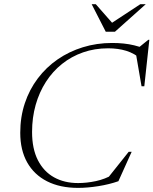

<svg xmlns="http://www.w3.org/2000/svg" viewBox="-20 -904 746 934"><path d="M530.5 -55.5 496.5 -28 606 -165.5H620.5L556 -22.5Q512 -7 458.8 1.5Q405.5 10 360 10Q272 10 209 -22Q146 -54 112.2 -114Q78.5 -174 78.5 -258Q78.5 -335 100.8 -401.8Q123 -468.5 163.8 -522.5Q204.5 -576.5 260.2 -615Q316 -653.5 383.2 -674.2Q450.5 -695 525.5 -695Q555.5 -695 581.8 -692.2Q608 -689.5 632.8 -683.5Q657.5 -677.5 682.5 -668L649.5 -668.5L701.5 -710.5H706.5L682 -484.5H668.5L640.5 -647L670 -614Q634 -644.5 594.2 -656.8Q554.5 -669 506 -669Q440.5 -669 384 -649.2Q327.5 -629.5 281.8 -593Q236 -556.5 203.5 -506Q171 -455.5 153.5 -393.8Q136 -332 136 -262Q136 -180.5 164.2 -125Q192.5 -69.5 242.8 -41.5Q293 -13.5 360 -13.5Q402 -13.5 446.5 -23Q491 -32.5 530.5 -55.5ZM689 -883.5 539 -749.5H494.5L426 -883.5H446L532.5 -785H512.5L662.5 -883.5Z"/></svg>

Font: Newsreader 36pt Light
Style: Italic
Weight: 300
Italic angle: -17°
Designer: Hugues Gentile
Foundry: Production Type
Version: Version 1.003